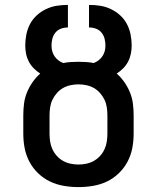

<svg xmlns="http://www.w3.org/2000/svg" viewBox="-20 -755 640 783"><path d="M300 8Q270 8 240.5 3Q211 -2 184.5 -14.5Q158 -27 136 -48Q114 -69 100 -95.5Q86 -122 80.5 -151Q75 -180 75 -210V-285Q75 -309 78 -332.5Q81 -356 90 -378Q99 -400 112.5 -419.5Q126 -439 144 -455Q130 -464 118 -476Q106 -488 98 -503Q90 -518 86.5 -535Q83 -552 83 -569Q83 -592 87.5 -614.5Q92 -637 102.5 -657Q113 -677 130 -692.5Q147 -708 168 -718Q189 -728 211.5 -731.5Q234 -735 257 -735V-643Q242 -643 228.5 -638Q215 -633 206 -622Q197 -611 193.5 -597Q190 -583 190 -569Q190 -557 193 -546Q196 -535 202.5 -525.5Q209 -516 218 -509Q227 -502 238 -498Q253 -501 268.5 -502Q284 -503 300 -503Q316 -503 331.5 -502Q347 -501 362 -498Q373 -502 382 -509Q391 -516 397.5 -525.5Q404 -535 407 -546Q410 -557 410 -569Q410 -583 406.5 -597Q403 -611 394 -622Q385 -633 371.5 -638Q358 -643 343 -643V-735Q366 -735 388.5 -731.5Q411 -728 432 -718Q453 -708 470 -692.5Q487 -677 497.5 -657Q508 -637 512.5 -614.5Q517 -592 517 -569Q517 -552 513.5 -535Q510 -518 502 -503Q494 -488 482 -476Q470 -464 456 -455Q474 -439 487.5 -419.5Q501 -400 510 -378Q519 -356 522 -332.5Q525 -309 525 -285V-210Q525 -180 519.5 -151Q514 -122 500 -95.5Q486 -69 464 -48Q442 -27 415.5 -14.5Q389 -2 359.5 3Q330 8 300 8ZM300 -84Q316 -84 332.5 -87.5Q349 -91 363 -99Q377 -107 388 -119Q399 -131 406 -146Q413 -161 415.5 -177.5Q418 -194 418 -210V-285Q418 -301 415.5 -317.5Q413 -334 406 -348.5Q399 -363 388 -375.5Q377 -388 363 -396Q349 -404 332.5 -407.5Q316 -411 300 -411Q284 -411 267.5 -407.5Q251 -404 237 -396Q223 -388 212 -375.5Q201 -363 194 -348.5Q187 -334 184.5 -317.5Q182 -301 182 -285V-210Q182 -194 184.5 -177.5Q187 -161 194 -146Q201 -131 212 -119Q223 -107 237 -99Q251 -91 267.5 -87.5Q284 -84 300 -84Z"/></svg>

Font: Iosevka Aile Semibold
Style: Regular
Weight: 600
Designer: Belleve Invis
Foundry: Belleve Invis
Version: Version 31.1.0; ttfautohint (v1.8.4)